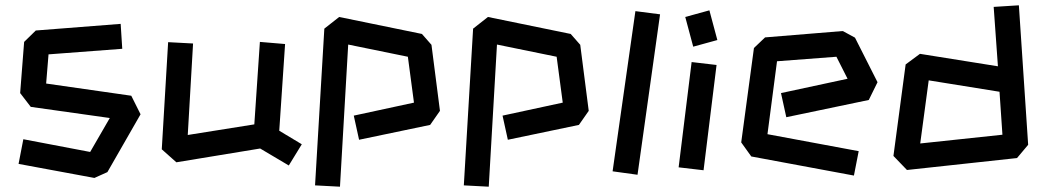

<svg xmlns="http://www.w3.org/2000/svg" viewBox="-20 -650 3947 724"><path d="M336 21 50 -32 68 -125 320 -77 394 -205 96 -247 56 -299 71 -492 115 -535 435 -560 441 -466 163 -445 154 -335 475 -289 510 -219 385 -1Z M1069 -26 961 -90 645 -38 590 -87 614 -491 708 -486 688 -141 939 -181 960 -492 1055 -484 1033 -157 1118 -106Z M1262 54 1168 49 1203 -542 1259 -586 1571 -522 1607 -481 1639 -232 1602 -179 1334 -123 1314 -214 1541 -263 1518 -436 1293 -482Z M1823 54 1729 49 1764 -542 1820 -586 2132 -522 2168 -481 2200 -232 2163 -179 1895 -123 1875 -214 2102 -263 2079 -436 1854 -482Z M2384 9 2290 -4 2376 -608 2469 -596Z M2594 -474 2564 -586 2655 -611 2685 -499ZM2633 -8 2539 -19 2588 -416 2682 -405Z M3200 12 2813 -60 2775 -113 2823 -469 2865 -509 3158 -533 3204 -508 3289 -340 3256 -273 2945 -208 2925 -299 3176 -353 3134 -436 2910 -419 2874 -144 3218 -80Z M3400 -9 3349 -62 3395 -407 3449 -447 3743 -400 3727 -624 3822 -630 3857 -104 3815 -54ZM3450 -109 3760 -142 3749 -304 3482 -347Z"/></svg>

Font: ZCOOL KuaiLe
Style: Regular
Weight: 400
Designer: Lui Bingke
Foundry: ZCOOL
Version: Version 3.51;August 12, 2021;FontCreator 13.0.0.2613 64-bit